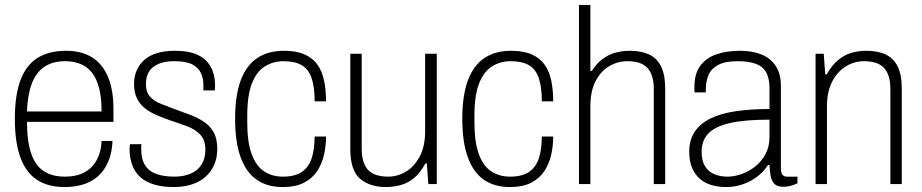

<svg xmlns="http://www.w3.org/2000/svg" viewBox="-20 -743 3722 775"><path d="M240 12Q174 12 129.5 -17Q85 -46 62.5 -107Q40 -168 40 -263Q40 -360 63 -420.5Q86 -481 132 -509.5Q178 -538 247 -538Q309 -538 351.5 -511.5Q394 -485 416 -432.5Q438 -380 438 -302V-251H89Q89 -172 106 -123Q123 -74 157 -52Q191 -30 242 -30Q279 -30 306 -40.5Q333 -51 351 -70Q369 -89 379 -116Q389 -143 390 -174H434Q433 -136 421.5 -102.5Q410 -69 387 -43Q364 -17 327.5 -2.5Q291 12 240 12ZM89 -293H390Q390 -349 380 -387.5Q370 -426 351 -450Q332 -474 304.5 -485Q277 -496 243 -496Q192 -496 158.5 -473Q125 -450 108 -404.5Q91 -359 89 -293Z M681 12Q636 12 602.5 2Q569 -8 547 -27.5Q525 -47 514 -76Q503 -105 503 -142Q503 -147 503.5 -152Q504 -157 505 -161H551Q550 -155 550 -150.5Q550 -146 550 -141Q550 -100 566 -75.5Q582 -51 612 -40.5Q642 -30 684 -30Q722 -30 750.5 -42.5Q779 -55 794 -79.5Q809 -104 809 -139Q809 -178 788.5 -199.5Q768 -221 736 -233Q704 -245 670 -256Q642 -266 615.5 -277Q589 -288 567.5 -304Q546 -320 533.5 -344.5Q521 -369 521 -405Q521 -435 532 -459.5Q543 -484 563.5 -502Q584 -520 615 -529Q646 -538 686 -538Q733 -538 764.5 -527Q796 -516 814 -496Q832 -476 840 -452Q848 -428 848 -400Q848 -396 848 -390Q848 -384 847 -378H801V-400Q801 -425 791.5 -447Q782 -469 757 -482.5Q732 -496 684 -496Q654 -496 632.5 -489.5Q611 -483 596.5 -471Q582 -459 575.5 -442Q569 -425 569 -404Q569 -371 586 -352.5Q603 -334 630.5 -323.5Q658 -313 689 -301Q718 -291 748 -279.5Q778 -268 803 -251.5Q828 -235 842.5 -209Q857 -183 857 -142Q857 -105 844 -76.5Q831 -48 808 -28Q785 -8 752.5 2Q720 12 681 12Z M1121 12Q1058 12 1015.5 -18Q973 -48 951 -109Q929 -170 929 -263Q929 -357 951.5 -418Q974 -479 1018 -508.5Q1062 -538 1126 -538Q1176 -538 1209 -523.5Q1242 -509 1261 -482.5Q1280 -456 1288 -418Q1296 -380 1296 -334H1250Q1250 -391 1238 -427Q1226 -463 1198.5 -479.5Q1171 -496 1124 -496Q1084 -496 1050.5 -476Q1017 -456 997.5 -408Q978 -360 978 -275V-250Q978 -169 996 -120.5Q1014 -72 1046.5 -51Q1079 -30 1122 -30Q1171 -30 1199 -49.5Q1227 -69 1238.5 -105.5Q1250 -142 1250 -192H1296Q1296 -155 1288 -119Q1280 -83 1261 -53.5Q1242 -24 1208 -6Q1174 12 1121 12Z M1537 12Q1473 12 1433.5 -21.5Q1394 -55 1394 -141V-526H1440V-143Q1440 -111 1447.5 -89Q1455 -67 1469 -54Q1483 -41 1503 -35.5Q1523 -30 1547 -30Q1585 -30 1619 -50.5Q1653 -71 1674.5 -112Q1696 -153 1696 -213V-526H1743V0H1709L1703 -83H1697Q1677 -46 1652 -25Q1627 -4 1597.5 4Q1568 12 1537 12Z M2038 12Q1975 12 1932.5 -18Q1890 -48 1868 -109Q1846 -170 1846 -263Q1846 -357 1868.5 -418Q1891 -479 1935 -508.5Q1979 -538 2043 -538Q2093 -538 2126 -523.5Q2159 -509 2178 -482.5Q2197 -456 2205 -418Q2213 -380 2213 -334H2167Q2167 -391 2155 -427Q2143 -463 2115.5 -479.5Q2088 -496 2041 -496Q2001 -496 1967.5 -476Q1934 -456 1914.5 -408Q1895 -360 1895 -275V-250Q1895 -169 1913 -120.5Q1931 -72 1963.5 -51Q1996 -30 2039 -30Q2088 -30 2116 -49.5Q2144 -69 2155.5 -105.5Q2167 -142 2167 -192H2213Q2213 -155 2205 -119Q2197 -83 2178 -53.5Q2159 -24 2125 -6Q2091 12 2038 12Z M2317 0V-723H2363V-457H2369Q2389 -488 2413 -505.5Q2437 -523 2464.5 -530.5Q2492 -538 2522 -538Q2566 -538 2598 -524Q2630 -510 2647.5 -476.5Q2665 -443 2665 -385V0H2619V-383Q2619 -415 2611.5 -437Q2604 -459 2590 -472Q2576 -485 2556.5 -490.5Q2537 -496 2512 -496Q2474 -496 2440 -476.5Q2406 -457 2384.5 -416.5Q2363 -376 2363 -313V0Z M2911 12Q2878 12 2850.5 3.5Q2823 -5 2803.5 -22.5Q2784 -40 2773 -67Q2762 -94 2762 -130Q2762 -178 2784 -211Q2806 -244 2847.5 -264.5Q2889 -285 2949.5 -294Q3010 -303 3086 -303V-388Q3086 -423 3074.5 -447.5Q3063 -472 3034.5 -484Q3006 -496 2957 -496Q2907 -496 2879 -481Q2851 -466 2840 -440.5Q2829 -415 2829 -383V-370H2784Q2783 -375 2783 -380Q2783 -385 2783 -392Q2783 -446 2807 -478Q2831 -510 2872.5 -524Q2914 -538 2967 -538Q3018 -538 3055 -522.5Q3092 -507 3112 -475.5Q3132 -444 3132 -396V-64Q3132 -45 3138.5 -37.5Q3145 -30 3156 -30H3199V-3Q3184 4 3169.5 7.5Q3155 11 3142 11Q3117 11 3105.5 -1Q3094 -13 3090.5 -33.5Q3087 -54 3086 -77H3080Q3063 -50 3036.5 -30Q3010 -10 2978 1Q2946 12 2911 12ZM2916 -30Q2944 -30 2973.5 -40.5Q3003 -51 3028.5 -71Q3054 -91 3070 -121Q3086 -151 3086 -190V-260Q2987 -260 2927 -246.5Q2867 -233 2839.5 -204.5Q2812 -176 2812 -130Q2812 -95 2825.5 -72.5Q2839 -50 2863 -40Q2887 -30 2916 -30Z M3272 0V-526H3305L3311 -443H3317Q3338 -480 3363.5 -501Q3389 -522 3417.5 -530Q3446 -538 3477 -538Q3521 -538 3553 -524Q3585 -510 3602.5 -476.5Q3620 -443 3620 -385V0H3574V-383Q3574 -415 3566.5 -437Q3559 -459 3545 -472Q3531 -485 3511.5 -490.5Q3492 -496 3467 -496Q3429 -496 3395 -475.5Q3361 -455 3339.5 -414.5Q3318 -374 3318 -313V0Z"/></svg>

Font: Archivo SemiCondensed Thin
Style: Regular
Weight: 250
Width: 4
Designer: Hector Gatti
Foundry: Omnibus-Type
Version: Version 2.001